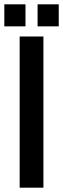

<svg xmlns="http://www.w3.org/2000/svg" viewBox="-50 -869 292 889"><path d="M41 -700H151V0H41ZM-30 -849H68V-747H-30ZM124 -849H222V-747H124Z"/></svg>

Font: kids-team
Style: team
Weight: 400
Designer: Ryoichi Tsunekawa, Thomas Gollenia, Laura Emeder
Foundry: Ryoichi Tsunekawa, Thomas Gollenia, Laura Emeder
Version: Version 2.000